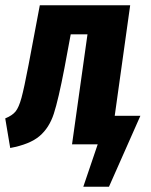

<svg xmlns="http://www.w3.org/2000/svg" viewBox="-35 -551 576 733"><path d="M501 -109 381 162H283L338 0H240L299 -420H235L211 -291Q188 -171 170.5 -117Q153 -63 116 -31.5Q79 0 4 14L-15 -99Q12 -110 24.5 -125.5Q37 -141 47 -177.5Q57 -214 74 -303L117 -531H462L403 -109Z"/></svg>

Font: Fira Sans Extra Condensed
Style: Bold Italic
Weight: 700
Width: 3
Italic angle: -8°
Designer: Carrois Corporate & Edenspiekermann AG
Foundry: Carrois Corporate GbR & Edenspiekermann AG
Version: Version 4.203